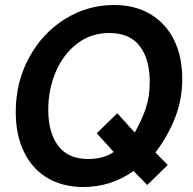

<svg xmlns="http://www.w3.org/2000/svg" viewBox="-20 -734 772 768"><path d="M43 -286Q43 -406 96.5 -504Q150 -602 240 -658Q330 -714 436 -714Q520 -714 581.5 -677.5Q643 -641 676 -574.5Q709 -508 709 -419Q709 -338 681.5 -266Q654 -194 602 -124L651 -74L569 6L514 -50Q425 14 313 14Q231 14 170 -22Q109 -58 76 -126Q43 -194 43 -286ZM435 -126 367 -201 449 -281 519 -204Q547 -253 563 -300.5Q579 -348 579 -407Q579 -497 539 -549.5Q499 -602 417 -602Q344 -602 288.5 -559.5Q233 -517 203 -446.5Q173 -376 173 -295Q173 -203 213 -150.5Q253 -98 333 -98Q394 -98 435 -126Z"/></svg>

Font: Cabin SemiBold
Style: Italic
Weight: 600
Italic angle: -7°
Designer: Pablo Impallari
Foundry: Pablo Impallari. http://www.impallari.com Igino Marini. http://www.ikern.com
Version: Version 2.200